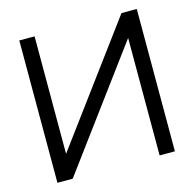

<svg xmlns="http://www.w3.org/2000/svg" viewBox="-100 -771 882 873"><g transform="rotate(-15 341.5 -335.0)"><path d="M618 -670H546L137 -117V-670H65V0H137L546 -553V0H618Z"/></g></svg>

Font: LT Wave Text Light
Style: Regular
Weight: 300
Designer: Daniel Lyons
Version: Version 2.5 (Glyphs App)